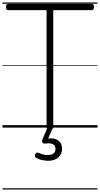

<svg xmlns="http://www.w3.org/2000/svg" viewBox="-20 -1030 807 1550"><path d="M383 14Q356 14 356 -5V-948H44Q37 -948 32.5 -953.5Q28 -959 28 -973Q28 -987 32.5 -992.5Q37 -998 44 -998H722Q730 -998 734.5 -992.5Q739 -987 739 -973Q739 -960 734.5 -954Q730 -948 722 -948H410V-5Q410 5 404 9.5Q398 14 383 14ZM367 268Q350 268 323 263Q296 258 271 243Q263 237 262 229.5Q261 222 265 213Q270 205 276.5 202.5Q283 200 292 204Q307 210 325.5 216Q344 222 364 222Q395 222 411.5 209Q428 196 428 171Q428 147 408 135Q388 123 346 129Q337 130 332 128Q327 126 323 121Q319 114 319.5 108Q320 102 323 94L365 -4H409L361 107L345 94Q382 83 413 89Q444 95 462.5 115.5Q481 136 481 171Q481 200 467 222Q453 244 427.5 256Q402 268 367 268ZM0 490H767V500H0ZM0 -20H767V0H0ZM0 -505H767V-500H0ZM0 -1010H767V-1000H0Z"/></svg>

Font: Playwrite NG Modern Guides
Style: Regular
Weight: 400
Designer: Veronika Burian, José Scaglione
Foundry: TypeTogether
Version: Version 1.003